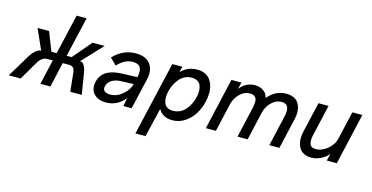

<svg xmlns="http://www.w3.org/2000/svg" viewBox="-127 -1118 3414 1760"><g transform="rotate(15 1580.0 -237.5)"><path d="M-40.5 0 92.8 -221.2Q111.3 -250 137 -272.5Q162.6 -294.9 188 -294.9L102.1 -487.8H211.4L281.2 -310.1H331.1L418.9 -689.5H513.7L425.8 -310.1H472.7L624.5 -487.8H739.3L557.6 -294.9Q582 -294.9 597.4 -268.8Q612.8 -242.7 617.7 -212.9L652.3 0H543L524.9 -177.7Q521 -208.5 508.5 -222.4Q496.1 -236.3 468.3 -236.3H408.7L354.5 0H259.8L314 -236.3H259.8Q209 -236.3 171.4 -169.4L72.3 0Z M883.8 9.8Q807.1 9.8 767.1 -33.9Q727.1 -77.6 744.1 -151.9Q774.9 -284.7 980.5 -284.7L1103 -289.1Q1131.8 -413.6 1029.3 -413.6Q983.9 -413.6 946.8 -392.1Q909.7 -370.6 883.3 -339.8L821.8 -400.4Q913.1 -496.1 1033.2 -496.1Q1129.9 -496.1 1172.1 -440.2Q1214.4 -384.3 1193.4 -293L1125.5 0H1046.9L1062 -79.1Q990.7 9.8 883.8 9.8ZM902.3 -70.3Q965.8 -70.3 1019.5 -116.7Q1073.2 -163.1 1086.9 -219.2L977.1 -214.8Q919.4 -214.8 882.6 -192.6Q845.7 -170.4 836.4 -130.4Q829.6 -100.6 848.1 -85.4Q866.7 -70.3 902.3 -70.3Z M1218.8 213.9 1380.9 -487.8H1476.6L1462.4 -433.1Q1525.4 -498 1617.7 -498Q1657.2 -498 1688 -484.4Q1718.8 -470.7 1737.8 -446.3Q1756.8 -421.9 1766.8 -388.9Q1776.9 -356 1776.6 -316.9Q1776.4 -277.8 1766.6 -234.9Q1751 -167.5 1716.3 -112.8Q1681.6 -58.1 1628.7 -24.2Q1575.7 9.8 1513.7 9.8Q1465.8 9.8 1431.4 -9.3Q1397 -28.3 1380.4 -62L1314.5 213.9ZM1496.1 -75.7Q1564 -75.7 1610.6 -126Q1657.2 -176.3 1674.8 -253.4Q1683.6 -285.6 1682.1 -314.7Q1680.7 -343.8 1671.6 -365.7Q1662.6 -387.7 1640.6 -400.6Q1618.7 -413.6 1586.4 -413.6Q1520.5 -413.6 1473.9 -362.5Q1427.2 -311.5 1409.7 -234.9Q1393.6 -165 1414.3 -120.4Q1435.1 -75.7 1496.1 -75.7Z M1830.1 0 1941.9 -487.8H2037.1L2021.5 -423.3Q2048.3 -459.5 2085.4 -478.3Q2122.6 -497.1 2160.6 -497.1Q2211.9 -497.1 2244.9 -474.1Q2277.8 -451.2 2288.1 -409.2Q2359.9 -496.1 2461.9 -496.1Q2498.5 -496.1 2526.4 -484.9Q2554.2 -473.6 2570.6 -454.1Q2586.9 -434.6 2595 -408.2Q2603 -381.8 2602.8 -352.1Q2602.5 -322.3 2594.7 -290L2528.3 0H2432.6L2498.5 -288.6Q2527.8 -412.1 2440.4 -412.1Q2386.2 -412.1 2343.8 -369.4Q2301.3 -326.7 2288.1 -269L2226.6 0H2130.4L2197.3 -290.5Q2203.6 -323.2 2204.3 -350.3Q2205.1 -377.4 2189.2 -394.8Q2173.3 -412.1 2139.6 -412.1Q2085.9 -412.1 2043.2 -369.4Q2000.5 -326.7 1986.8 -269L1925.3 0Z M2833.5 11.2Q2796.4 11.2 2768.6 -0.7Q2740.7 -12.7 2724.9 -33.2Q2709 -53.7 2701.2 -81.3Q2693.4 -108.9 2694.1 -139.6Q2694.8 -170.4 2702.6 -204.1L2768.1 -487.8H2863.8L2796.9 -196.8Q2790.5 -170.4 2789.6 -150.4Q2788.6 -130.4 2793.2 -112.3Q2797.9 -94.2 2812.7 -84.7Q2827.6 -75.2 2853 -75.2Q2909.7 -75.2 2962.2 -119.1Q3014.6 -163.1 3027.3 -217.3L3089.8 -487.8H3184.6L3072.8 0H2977.5L2994.1 -66.4Q2964.8 -32.7 2921.4 -10.7Q2877.9 11.2 2833.5 11.2Z"/></g></svg>

Font: HK Grotesk Medium Italic
Style: Regular
Weight: 500
Italic angle: -13°
Designer: Alfredo Marco Pradil and Stefan Peev
Foundry: Hanken Design Co.
Version: Version 1.000;PS 001.000;hotconv 1.0.88;makeotf.lib2.5.64775